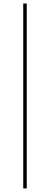

<svg xmlns="http://www.w3.org/2000/svg" viewBox="-20 -800 278 1070"><path d="M109.5 250V-780.5H129V250Z"/></svg>

Font: Bodoni Moda
Style: Regular
Weight: 400
Designer: Owen Earl
Foundry: indestructible type
Version: Version 2.005